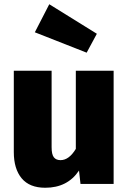

<svg xmlns="http://www.w3.org/2000/svg" viewBox="-20 -866 606 904"><path d="M212 -846 436 -707 388 -618 144 -714ZM515 -533V0H359L352 -63Q298 18 193 18Q119 18 82 -26.5Q45 -71 45 -150V-533H223V-173Q223 -139 233.5 -125.5Q244 -112 265 -112Q305 -112 337 -165V-533Z"/></svg>

Font: FiraGO ExtraBold
Style: Regular
Weight: 800
Designer: bBox Type
Foundry: bBox Type GmbH
Version: Version 1.001;PS 001.001;hotconv 1.0.88;makeotf.lib2.5.64775